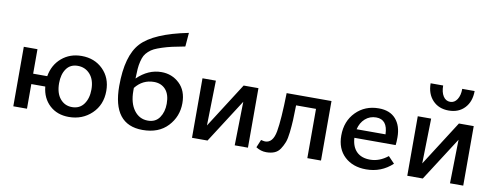

<svg xmlns="http://www.w3.org/2000/svg" viewBox="-61 -1015 3418 1328"><g transform="rotate(10 1648.5 -351.0)"><path d="M474 -425Q565 -425 624 -366.5Q683 -308 683 -216Q683 -118 618 -56Q553 6 458 6Q376 6 323 -43Q270 -92 262 -173H164V0H68V-418H164V-246H263Q277 -327 334.5 -376Q392 -425 474 -425ZM468 -65Q522 -65 551 -105.5Q580 -146 580 -208Q580 -276 546 -314.5Q512 -353 459 -353Q407 -353 379.5 -314Q352 -275 352 -213Q352 -143 384.5 -104Q417 -65 468 -65Z M1037 -411Q1111 -411 1163.5 -361.5Q1216 -312 1216 -224Q1216 -130 1152.5 -62Q1089 6 976 6Q765 6 765 -266Q765 -479 850.5 -571Q936 -663 1176 -711L1168 -614Q1114 -604 1078.5 -596Q1043 -588 1009.5 -577Q976 -566 956.5 -556.5Q937 -547 919.5 -531Q902 -515 893.5 -499Q885 -483 878.5 -457Q872 -431 870 -403.5Q868 -376 867 -336Q944 -411 1037 -411ZM1001 -64Q1055 -64 1082.5 -104Q1110 -144 1110 -202Q1110 -267 1079.5 -301Q1049 -335 998 -335Q918 -335 867 -270V-249Q867 -164 904 -114Q941 -64 1001 -64Z M1716 -418V0H1623L1629 -307L1432 0H1323V-418H1417L1410 -102L1612 -418Z M2229 -418V0H2133V-346H1993Q1992 -281 1990 -241.5Q1988 -202 1983 -156Q1978 -110 1968 -84Q1958 -58 1942.5 -34.5Q1927 -11 1902.5 -1Q1878 9 1845 9Q1807 9 1773 -13L1796 -68Q1818 -63 1825 -63Q1880 -63 1895 -147Q1910 -231 1914 -418Z M2686 -112 2730 -66Q2653 6 2546 6Q2452 6 2394.5 -48Q2337 -102 2337 -195Q2337 -296 2400.5 -360.5Q2464 -425 2561 -425Q2639 -425 2680.5 -378Q2722 -331 2722 -250Q2722 -214 2719 -195H2429Q2433 -132 2467 -98.5Q2501 -65 2562 -65Q2627 -65 2686 -112ZM2554 -360Q2509 -360 2477 -331.5Q2445 -303 2434 -256H2637Q2634 -360 2554 -360Z M2883 -658H2971Q2971 -611 2989 -583Q3007 -555 3038 -555Q3068 -555 3086.5 -583.5Q3105 -612 3105 -658H3192Q3192 -584 3150 -539Q3108 -494 3038 -494Q2968 -494 2925.5 -539Q2883 -584 2883 -658ZM3228 -418V0H3135L3141 -307L2944 0H2835V-418H2929L2922 -102L3124 -418Z"/></g></svg>

Font: EauTestText Semibold
Style: Regular
Weight: 600
Designer: Christian Thalmann (Catharsis Fonts)
Version: Version 0.001;PS 000.001;hotconv 1.0.88;makeotf.lib2.5.64775